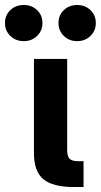

<svg xmlns="http://www.w3.org/2000/svg" viewBox="-84 -753 406 773"><path d="M213.4 0Q128.4 0 90.6 -31.5Q52.7 -63 52.7 -135.7V-515.6H186.5V-148.9Q186.5 -123 196.3 -113.5Q206.1 -104 231.4 -104Q236.3 -104 242.2 -104Q248 -104 252.4 -104V0Q242.7 0 232.9 0Q223.1 0 213.4 0ZM226.6 -587.4Q194.3 -587.4 172.9 -608.4Q151.4 -629.4 151.4 -660.6Q151.4 -691.4 172.9 -712.2Q194.3 -732.9 226.6 -732.9Q258.8 -732.9 280.3 -712.2Q301.8 -691.4 301.8 -660.6Q301.8 -629.4 280.3 -608.4Q258.8 -587.4 226.6 -587.4ZM11.7 -587.4Q-21 -587.4 -42.5 -608.4Q-64 -629.4 -64 -660.6Q-64 -691.4 -42.5 -712.2Q-21 -732.9 11.7 -732.9Q43.9 -732.9 65.4 -712.2Q86.9 -691.4 86.9 -660.6Q86.9 -629.4 65.4 -608.4Q43.9 -587.4 11.7 -587.4Z"/></svg>

Font: Inter Cardless Display
Style: Bold
Weight: 700
Designer: Rasmus Andersson
Foundry: rsms
Version: Version 4.001;git-9221beed3